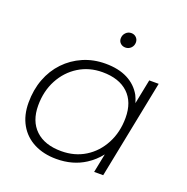

<svg xmlns="http://www.w3.org/2000/svg" viewBox="-128 -832 931 956"><g transform="rotate(20 337.5 -354.5)"><path d="M270 4Q203 4 152 -22Q101 -48 73 -97Q45 -146 45 -213Q45 -281 66.5 -338Q88 -395 128 -437Q168 -479 222 -502.5Q276 -526 340 -526Q409 -526 457 -501.5Q505 -477 531 -431Q540 -413 546 -392L572 -522H622L518 0H470L490 -100Q461 -63 422 -38Q357 4 270 4ZM280 -41Q351 -41 406 -75Q461 -109 493 -169.5Q525 -230 525 -306Q525 -390 476.5 -435.5Q428 -481 340 -481Q270 -481 214.5 -446.5Q159 -412 127 -352Q95 -292 95 -216Q95 -133 143.5 -87Q192 -41 280 -41ZM404 -635Q388 -635 377.5 -645Q367 -655 367 -670Q367 -688 379 -700.5Q391 -713 408 -713Q424 -713 434.5 -702.5Q445 -692 445 -677Q445 -659 433 -647Q421 -635 404 -635Z"/></g></svg>

Font: Montserrat Thin Light
Style: Italic
Weight: 300
Italic angle: -11.3°
Version: Version 9.000